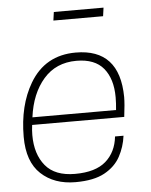

<svg xmlns="http://www.w3.org/2000/svg" viewBox="-52 -761 639 812"><g transform="rotate(-5 267.5 -354.5)"><path d="M236 8Q146 8 90 -44Q34 -96 34 -202Q34 -335 89 -428Q154 -538 284 -538Q470 -538 472 -333Q472 -304 465 -249H74Q71 -226 71 -206Q71 -125 111.5 -76Q152 -27 237 -27Q324 -27 368 -65.5Q412 -104 419 -170H455Q449 -123 427 -82.5Q405 -42 359.5 -17Q314 8 236 8ZM433 -281Q436 -309 436 -335Q436 -413 399 -458Q362 -503 284 -503Q197 -503 144 -442Q91 -381 78 -281ZM413 -681H202L207 -717H418Z"/></g></svg>

Font: Tanohe Sans ExtraLight
Style: Italic
Weight: 200
Designer: Village Type and Design LLC & Cristiano Sobral
Foundry: Cooper Hewitt Smithsonian Design Museum
Version: Version 1.00;September 29, 2021;FontCreator 13.0.0.2655 64-b